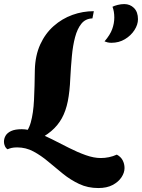

<svg xmlns="http://www.w3.org/2000/svg" viewBox="-51 -738 708 957"><path d="M120 -32.3 56.7 -53Q89.7 -82 102.5 -128.2Q115.3 -174.3 118.5 -239.7Q121.7 -305 122.7 -390.3Q124.7 -462 149.7 -516.7Q174.7 -571.3 216.7 -608.3Q258.7 -645.3 310.2 -663.8Q361.7 -682.3 416.7 -682.3L409.7 -646.3Q375.3 -645.3 354.8 -620Q334.3 -594.7 323.2 -552.7Q312 -510.7 307.2 -457.5Q302.3 -404.3 299.3 -347.3Q296.7 -282.3 287 -233.7Q277.3 -185 257.3 -148.7Q237.3 -112.3 204.2 -84.3Q171 -56.3 120 -32.3ZM439 199.3Q386.7 199.3 343.7 179Q300.7 158.7 263.2 128.5Q225.7 98.3 189.7 67.8Q153.7 37.3 115.8 17Q78 -3.3 34.7 -3.3Q18 -3.3 6.8 -0.7Q-4.3 2 -13.3 6Q-21.7 1 -26.5 -9.7Q-31.3 -20.3 -31.3 -31Q-31.3 -47.7 -23 -61.8Q-14.7 -76 4.7 -85Q24 -94 57.7 -94Q89 -94 127.3 -79.7Q165.7 -65.3 207.8 -44Q250 -22.7 293 -0.8Q336 21 376.3 35.3Q416.7 49.7 451.3 49.7Q471.7 49.7 492 45.5Q512.3 41.3 531.3 32.7Q551.3 43.3 560.5 61.2Q569.7 79 569.7 99.7Q569.7 122.7 554.5 145.7Q539.3 168.7 510.5 184Q481.7 199.3 439 199.3ZM504.3 -524.7Q494 -524.7 485.5 -526.7Q477 -528.7 470 -531.7Q498 -564.3 508.3 -593Q518.7 -621.7 518.7 -650.7Q518.7 -681 509.7 -704.3Q519 -709.3 535.7 -713.5Q552.3 -717.7 568.3 -717.7Q597.3 -717.7 617 -698Q636.7 -678.3 636.7 -642.3Q636.7 -615.3 619.2 -588Q601.7 -560.7 571.8 -542.7Q542 -524.7 504.3 -524.7Z"/></svg>

Font: Sansita Swashed Light
Style: Regular
Weight: 300
Designer: Pablo Cosgaya
Foundry: Omnibus-Type
Version: Version 1.003